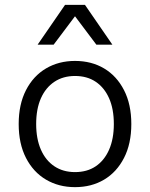

<svg xmlns="http://www.w3.org/2000/svg" viewBox="-20 -761 618 791"><path d="M289 -510Q357 -510 409 -479Q461 -448 491 -389.5Q521 -331 521 -250Q521 -169 491 -110.5Q461 -52 409 -21Q357 10 289 10Q222 10 169.5 -21Q117 -52 87 -110.5Q57 -169 57 -250Q57 -331 87 -389.5Q117 -448 169.5 -479Q222 -510 289 -510ZM289 -448Q240 -448 204 -424Q168 -400 148.5 -356Q129 -312 129 -250Q129 -189 148.5 -144.5Q168 -100 204 -76Q240 -52 289 -52Q339 -52 374.5 -76Q410 -100 429.5 -144.5Q449 -189 449 -250Q449 -312 429.5 -356Q410 -400 374.5 -424Q339 -448 289 -448ZM443 -577H377L289 -694L201 -577H135L248 -741H330Z"/></svg>

Font: Kantumruy Pro
Style: Regular
Weight: 400
Designer: Sovichet Tep
Foundry: Sovichet Tep
Version: Version 1.002